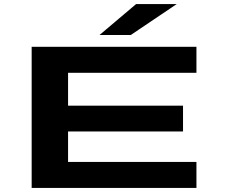

<svg xmlns="http://www.w3.org/2000/svg" viewBox="-20 -932 1140 952"><path d="M137 0V-700H954V-571H317.5V-408H887.5V-280H317.5V-129H954V0ZM628.5 -758.5H473.5L655 -912H856.5Z"/></svg>

Font: Trispace Expanded
Style: Bold
Weight: 700
Width: 7
Designer: Tyler Finck
Foundry: Etcetera Type Company
Version: Version 1.210; ttfautohint (v1.8.3)